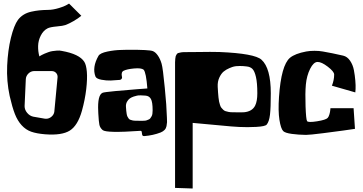

<svg xmlns="http://www.w3.org/2000/svg" viewBox="-20 -762 2054 1086"><path d="M305.7 -325.7V-327.6Q305.7 -341.3 296.1 -350.6Q286.6 -359.9 272.9 -359.9H272H170.9Q153.3 -358.9 140.1 -345.5Q127 -332 126 -314.5L119.1 -161.6Q119.1 -141.1 133.5 -123.8Q147.9 -106.4 168 -102.1L232.9 -90.8Q234.9 -90.3 240.7 -90.3Q257.3 -90.3 270.8 -101.6Q284.2 -112.8 287.1 -128.9ZM81.5 -649.4Q94.7 -667 113.5 -678.7Q132.3 -690.4 156.5 -695.8Q180.7 -701.2 202.1 -703.4Q223.6 -705.6 252.4 -706.1Q279.3 -706.1 313.7 -716.6Q348.1 -727.1 370.6 -741.7L439.9 -672.9Q422.9 -658.2 396.2 -642.8Q369.6 -627.4 349.1 -620.1Q337.4 -615.7 300.3 -612.3Q263.2 -608.9 249 -601.6Q225.1 -589.4 210.7 -561Q196.3 -532.7 195.6 -502.2Q194.8 -471.7 202.6 -442.9Q204.1 -443.8 206.3 -445.3Q208.5 -446.8 216.6 -451.2Q224.6 -455.6 232.4 -458.7Q240.2 -461.9 252.7 -466.6Q265.1 -471.2 276.4 -472.9Q287.6 -474.6 302.2 -475.8Q316.9 -477.1 329.1 -474.1Q429.2 -456.5 457 -412.1Q467.8 -395 471.2 -356.2Q474.6 -317.4 467.8 -258.1Q460.9 -198.7 443.4 -135.3Q419.9 -51.8 374.8 -23.4Q329.6 4.9 235.4 -2.4Q187 -6.3 156.5 -17.1Q126 -27.8 102.5 -53.5Q79.1 -79.1 64.2 -117.2Q49.3 -155.3 34.7 -219.2Q16.6 -303.7 20.5 -390.6Q24.4 -477.5 41.7 -548.1Q59.1 -618.7 81.5 -649.4Z M748.5 -79.1H749Q752.9 -79.1 764.9 -78.9Q776.9 -78.6 781 -78.6Q785.2 -78.6 795.2 -79.1Q805.2 -79.6 809.1 -81.3Q813 -83 820.1 -85.7Q827.1 -88.4 830.1 -92.8Q833 -97.2 836.9 -103.3Q840.8 -109.4 842 -118.2Q843.3 -127 843.3 -137.7Q843.3 -185.1 833.5 -202.4Q823.7 -219.7 802.7 -221.2Q780.8 -222.7 775.9 -222.7Q773.9 -222.7 769 -222.4Q764.2 -222.2 762.2 -222.2Q759.3 -221.7 754.4 -220.9Q749.5 -220.2 736.8 -216.1Q724.1 -211.9 714.8 -205.6Q705.6 -199.2 698.5 -186.8Q691.4 -174.3 692.4 -158.2Q693.4 -143.6 694.1 -135.5Q694.8 -127.4 696.5 -117.7Q698.2 -107.9 700.7 -103Q703.1 -98.1 707 -92.5Q710.9 -86.9 716.6 -84.7Q722.2 -82.5 730 -80.8Q737.8 -79.1 748.5 -79.1ZM922.9 -120.1Q922.9 -113.3 924.1 -96.7Q925.3 -80.1 924.8 -70.8Q924.3 -61.5 921.9 -48.8Q919.4 -36.1 911.1 -27.3Q902.8 -18.6 888.7 -12.7Q845.7 3.9 795.9 7.8H794.9Q784.7 7.8 783.7 -2.4L781.7 -15.6Q780.8 -22 774.9 -22H774.4Q581.1 -8.3 560.5 -26.4Q545.9 -39.1 542.2 -55.9Q538.6 -72.8 536.1 -119.6Q535.6 -127.4 535.6 -131.8Q530.8 -225.1 560.5 -237.3Q568.4 -240.7 631.6 -246.8Q694.8 -252.9 754.4 -257.3L813.5 -261.7Q806.6 -351.6 792.5 -367.7Q779.3 -378.4 738.8 -374.8Q698.2 -371.1 679.2 -361.8Q663.6 -354 669.9 -327.1Q669.9 -326.7 670.2 -325.4Q670.4 -324.2 670.4 -323.7Q670.4 -318.4 666.5 -314.5Q662.6 -310.5 657.7 -310.1Q631.8 -307.6 606.7 -306.6Q581.5 -305.7 553.5 -311Q525.4 -316.4 520 -329.1Q500 -381.3 537.1 -446.3Q546.4 -461.9 587.6 -470.5Q628.9 -479 665.5 -479.5L702.1 -480.5Q824.2 -481 844.2 -473.1Q859.4 -467.3 872.8 -448Q886.2 -428.7 894 -401.9Q901.4 -377 912.1 -264.9Q922.9 -152.8 922.9 -120.1Z M1294.9 -127Q1351.1 -126 1359.9 -127Q1406.7 -131.3 1423.3 -165Q1435.5 -189.9 1435.5 -234.4Q1435.5 -293 1427.7 -326.7Q1419.9 -360.4 1407.7 -372.3Q1395.5 -384.3 1375 -386.2Q1356.9 -388.7 1335.9 -388.7Q1326.7 -388.7 1314.9 -387.7Q1310.5 -387.2 1303.2 -385.7Q1295.9 -384.3 1277.3 -376.5Q1258.8 -368.7 1244.9 -357.2Q1231 -345.7 1220.5 -323Q1210 -300.3 1211.4 -271Q1212.4 -250.5 1213.4 -238.3Q1214.4 -226.1 1215.8 -210.9Q1217.3 -195.8 1219.2 -187.3Q1221.2 -178.7 1224.4 -168.5Q1227.5 -158.2 1231.9 -152.8Q1236.3 -147.5 1242.2 -141.6Q1248 -135.7 1255.6 -133.3Q1263.2 -130.9 1272.9 -128.9Q1282.7 -127 1294.9 -127ZM1459 -424.3Q1511.7 -377 1511.7 -233.9Q1511.7 -152.8 1507.1 -113.3Q1502.4 -73.7 1488.3 -57.1Q1479.5 -46.9 1429.2 -44.2Q1378.9 -41.5 1333 -43.9L1287.6 -46.9L1069.8 -66.9V304.2L970.2 300.8V-384.3Q970.2 -402.3 970.2 -410.2Q970.2 -418 971.4 -429.4Q972.7 -440.9 973.9 -444.6Q975.1 -448.2 979 -454.3Q982.9 -460.4 987.1 -461.7Q991.2 -462.9 999.8 -464.8Q1008.3 -466.8 1017.1 -467Q1025.9 -467.3 1040 -467.3Q1061 -467.3 1103.5 -467.8Q1146 -468.3 1168 -468.5Q1189.9 -468.8 1221.7 -467.8Q1420.4 -459.5 1459 -424.3Z M1806.2 -470.7Q1855.5 -462.4 1920.9 -447.3Q1944.3 -441.9 1960.2 -418.5Q1976.1 -395 1981.7 -365.5Q1987.3 -335.9 1989.7 -307.1Q1992.2 -278.3 1991.2 -258.8L1989.7 -239.3L1857.4 -277.3Q1870.1 -309.1 1870.1 -340.8Q1869.6 -357.4 1834 -384.8Q1798.3 -412.1 1775.9 -411.6Q1753.4 -411.1 1734.1 -372.6Q1714.8 -334 1710 -283.7Q1705.6 -234.4 1708.3 -160.6Q1710.9 -86.9 1716.8 -77.1Q1722.7 -67.9 1773.2 -75.9Q1823.7 -84 1833.5 -95.2Q1839.4 -101.6 1843.3 -115.2Q1847.2 -128.9 1848.1 -139.6L1849.1 -149.9H1980L1987.8 -33.2Q1961.9 -29.3 1922.1 -23.7Q1882.3 -18.1 1806.6 -8.5Q1731 1 1710.9 1Q1668.9 0.5 1630.9 -4.6Q1592.8 -9.8 1582 -20.5Q1568.4 -34.2 1560.5 -84.2Q1552.7 -134.3 1558.1 -213.4Q1570.3 -392.6 1620.1 -435.1Q1649.4 -459 1711.9 -470.7Q1732.4 -474.6 1758.8 -474.6Q1785.6 -474.6 1806.2 -470.7Z"/></svg>

Font: Some Time Later
Style: Regular
Weight: 400
Version: Version 003.300